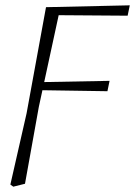

<svg xmlns="http://www.w3.org/2000/svg" viewBox="-20 -512 508 722"><path d="M19 182 80 -86 153 -485 468 -492 460 -453 183 -455 205 -475 126 -110 74 179 30 190ZM121 -173 125 -203 392 -208 384 -169Z"/></svg>

Font: Source Serif 4 Light
Style: Italic
Weight: 300
Italic angle: -12°
Designer: Frank Grießhammer
Foundry: Adobe Systems Incorporated
Version: Version 4.004;hotconv 1.0.116;makeotfexe 2.5.65601